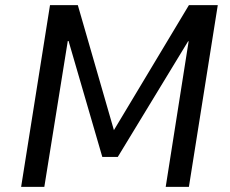

<svg xmlns="http://www.w3.org/2000/svg" viewBox="-20 -725 894 745"><path d="M62 0 174 -705H282L422 -220L713 -705H825L713 0H623L712 -565H710L437 -116H377L246 -566H243L152 0Z"/></svg>

Font: Nunito Sans 7pt SemiCondensed Medium
Style: Italic
Weight: 500
Width: 4
Italic angle: -9°
Designer: Vernon Adams
Foundry: Vernon Adams
Version: Version 3.101;gftools[0.9.27]